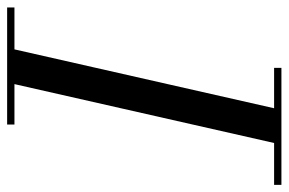

<svg xmlns="http://www.w3.org/2000/svg" viewBox="-192 -638 790 525"><g transform="rotate(-90 202.5 -375.0)"><path d="M-40 -20H74.5L235.5 -730H125V-750H445V-730H330.5L169.5 -20H280V0H-40Z"/></g></svg>

Font: Bodoni* 11
Style: Italic
Weight: 400
Italic angle: -13°
Version: Version 1.002